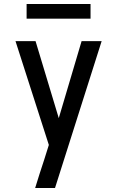

<svg xmlns="http://www.w3.org/2000/svg" viewBox="-20 -737 590 967"><path d="M257 210H157Q168 174 179.5 138Q191 102 203 66L226 -7L58 -530H159L276 -142L391 -530H492ZM114 -643V-717H436V-643Z"/></svg>

Font: Lode Dark
Style: Bold
Weight: 700
Monospace: yes
Designer: Belleve Invis
Foundry: Belleve Invis
Version: Version 29.2.0; ttfautohint (v1.8.3)